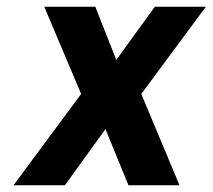

<svg xmlns="http://www.w3.org/2000/svg" viewBox="-20 -548 629 568"><path d="M20 0H172L292 -166L360 0H511L398 -270L589 -528H438L324 -371L262 -528H111L220 -270Z"/></svg>

Font: Asimov Pro
Style: BdObl
Weight: 700
Designer: Google
Version: Version 2.000980; 2014